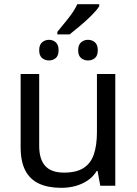

<svg xmlns="http://www.w3.org/2000/svg" viewBox="-20 -891 658 921"><path d="M255 -738Q278 -766 306.5 -801.5Q335 -837 351 -871H456V-861Q445 -843 420 -818Q395 -793 366 -768.5Q337 -744 314 -726H255ZM215 -601Q196 -601 182 -612.5Q168 -624 168 -650Q168 -676 182 -688Q196 -700 215 -700Q234 -700 247.5 -688Q261 -676 261 -650Q261 -624 247.5 -612.5Q234 -601 215 -601ZM402 -601Q383 -601 369 -612.5Q355 -624 355 -650Q355 -676 369 -688Q383 -700 402 -700Q422 -700 435.5 -688Q449 -676 449 -650Q449 -624 435.5 -612.5Q422 -601 402 -601ZM533 -536V0H461L448 -71H444Q427 -43 400 -25Q373 -7 341 1.5Q309 10 274 10Q210 10 166.5 -10.5Q123 -31 101 -74Q79 -117 79 -185V-536H168V-191Q168 -127 197 -95Q226 -63 287 -63Q347 -63 381.5 -85.5Q416 -108 430.5 -151.5Q445 -195 445 -257V-536Z"/></svg>

Font: Noto Sans Ambassadori
Style: Regular
Weight: 400
Designer: Monotype Design Team
Foundry: Monotype Imaging Inc.
Version: Version 2.013